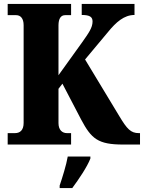

<svg xmlns="http://www.w3.org/2000/svg" viewBox="-20 -734 731 975"><path d="M19 0H341V-58H320C297 -58 277 -73 277 -109V-283L297 -309L392 -127C444 -29 478 0 605 0H691V-58H685C644 -58 625 -79 586 -144L412 -432L529 -572C569 -621 610 -658 663 -658V-714H395V-658C436 -658 450 -648 450 -625C450 -593 430 -566 397 -519L277 -352V-605C277 -641 290 -657 311 -657H341V-714H19V-657H62C84 -657 100 -641 100 -606V-110C100 -72 81 -58 56 -58H19ZM283 208V221H347C379 178 423 113 439 71V61H324C317 103 296 170 283 208Z"/></svg>

Font: Noto Serif Tamil Condensed Black
Style: Regular
Weight: 900
Width: 3
Designer: Indian Type Foundry, Tom Grace, and the Monotype Design Team
Foundry: Monotype Imaging Inc.
Version: Version 2.004